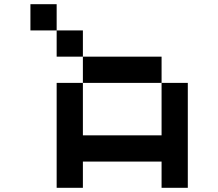

<svg xmlns="http://www.w3.org/2000/svg" viewBox="-20 -895 1040 915"><path d="M125 -875H250V-750H125ZM250 -750H375V-625H250ZM375 -625H750V-500H375ZM750 -500H875V0H750V-125H375V0H250V-500H375V-250H750Z"/></svg>

Font: Dogica
Style: Regular
Weight: 400
Monospace: yes
Designer: Roberto Mocci
Version: Version 001.012